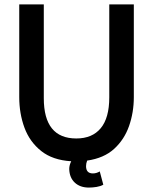

<svg xmlns="http://www.w3.org/2000/svg" viewBox="-20 -720 691 868"><path d="M67 -281V-700H178V-276Q178 -94 325 -94Q397 -94 435.5 -140.5Q474 -187 474 -280V-700H585V-281Q585 -212 563.5 -150.5Q542 -89 496 -47Q450 -5 374 6Q369 19 369 31Q369 64 400 64Q416 64 431 55L447 115Q435 122 417 125Q399 128 382 128Q342 128 318 105.5Q294 83 293 44Q293 27 302 9Q218 4 166 -37.5Q114 -79 90.5 -143Q67 -207 67 -281Z"/></svg>

Font: Haskoy SemiBold
Style: Regular
Weight: 600
Designer: Ertekin Erdin
Foundry: Ertekin Erdin
Version: Version 1.500; ttfautohint (v1.8.3)